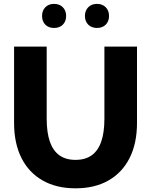

<svg xmlns="http://www.w3.org/2000/svg" viewBox="-20 -978 796 1012"><path d="M702.1 -732.4V-330.1Q702.1 -222.7 663.3 -145.5Q624.5 -68.4 552 -26.9Q479.5 14.6 377.9 14.6Q277.3 14.6 204.6 -26.9Q131.8 -68.4 93 -145.5Q54.2 -222.7 54.2 -330.1V-732.4H226.1V-352.5Q226.1 -279.3 242.9 -231.2Q259.8 -183.1 293.5 -159.2Q327.1 -135.3 377.9 -135.3Q429.2 -135.3 462.9 -159.2Q496.6 -183.1 513.4 -231.2Q530.3 -279.3 530.3 -352.5V-732.4ZM491.2 -830.6Q462.9 -830.6 445.3 -847.9Q427.7 -865.2 427.7 -894Q427.7 -922.4 445.3 -939.9Q462.9 -957.5 491.2 -957.5Q519.5 -957.5 537.1 -939.9Q554.7 -922.4 554.7 -894Q554.7 -865.2 537.1 -847.9Q519.5 -830.6 491.2 -830.6ZM265.1 -830.6Q236.3 -830.6 219 -847.9Q201.7 -865.2 201.7 -894Q201.7 -922.4 219 -939.9Q236.3 -957.5 265.1 -957.5Q293.5 -957.5 311 -939.9Q328.6 -922.4 328.6 -894Q328.6 -865.2 311 -847.9Q293.5 -830.6 265.1 -830.6Z"/></svg>

Font: Kumbh Sans ExtraBold
Style: Regular
Weight: 800
Version: Version 1.005